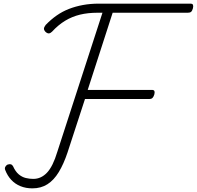

<svg xmlns="http://www.w3.org/2000/svg" viewBox="-20 -1018 1082 1055"><path d="M158 17Q122 17 92.5 5Q63 -7 42 -29.5Q21 -52 9 -83Q5 -92 8.5 -100Q12 -108 20 -113Q31 -117 38.5 -115.5Q46 -114 52 -104Q65 -75 83 -60Q101 -45 121.5 -40Q142 -35 163 -35Q206 -35 238.5 -69.5Q271 -104 295 -184L543 -948H515Q463 -948 419.5 -937.5Q376 -927 338 -904Q300 -881 266 -844Q257 -835 248.5 -834.5Q240 -834 230 -843Q221 -853 221.5 -861Q222 -869 231 -881Q260 -911 291.5 -933Q323 -955 359 -969Q395 -983 436 -990.5Q477 -998 523 -998H1026Q1038 -998 1040.5 -991Q1043 -984 1040 -972Q1036 -958 1030 -953Q1024 -948 1012 -948H599L462 -524H814Q826 -524 828.5 -517.5Q831 -511 828 -499Q824 -486 818 -480Q812 -474 800 -474H447L351 -180Q330 -117 303 -72.5Q276 -28 240.5 -5.5Q205 17 158 17Z"/></svg>

Font: Playwrite RO ExtraLight
Style: Regular
Weight: 250
Version: Version 1.002